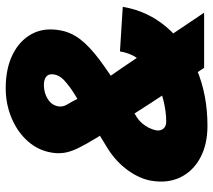

<svg xmlns="http://www.w3.org/2000/svg" viewBox="-58 -694 764 689"><g transform="rotate(-90 324.5 -350.0)"><path d="M217 12Q150 12 102 -14Q54 -40 32 -85.5Q10 -131 20 -190Q27 -231 57 -273Q87 -315 134 -345L324 -461Q356 -480 379 -501Q402 -522 402 -547Q402 -561 391.5 -568Q381 -575 364 -575Q335 -575 313 -561Q291 -547 287 -524Q284 -507 293.5 -491.5Q303 -476 313 -456L428 -290L623 0H425L301 -188L175 -384Q150 -425 136.5 -453Q123 -481 120 -503.5Q117 -526 121 -548Q129 -596 162 -633Q195 -670 245 -691Q295 -712 352 -712Q422 -712 472 -687.5Q522 -663 546 -619.5Q570 -576 560 -519Q554 -480 528.5 -446Q503 -412 453.5 -375Q404 -338 326 -289L247 -241Q236 -234 226.5 -223Q217 -212 210.5 -199.5Q204 -187 201 -173Q198 -157 206.5 -146.5Q215 -136 232 -136Q268 -136 308.5 -146Q349 -156 386.5 -176.5Q424 -197 450.5 -228Q477 -259 484 -302L644 -292Q629 -202 570 -133.5Q511 -65 419.5 -26.5Q328 12 217 12Z"/></g></svg>

Font: Figtree Light Black
Style: Italic
Weight: 900
Italic angle: -9.5°
Version: Version 2.000